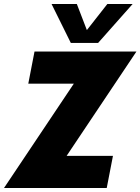

<svg xmlns="http://www.w3.org/2000/svg" viewBox="-68 -937 700 957"><path d="M300 -520H73L104 -680H612L264 -160H495L464 0H-48ZM189 -917H315L365 -787L467 -917H593L421 -723H285Z"/></svg>

Font: Teachers ExtraBold
Style: Italic
Weight: 800
Designer: Alfredo Marco Pradil & Chank Diesel
Version: Version 0.009